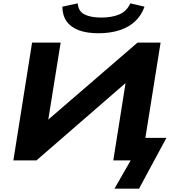

<svg xmlns="http://www.w3.org/2000/svg" viewBox="-20 -960 1037 1149"><path d="M665 169 762 0H658L740 -517L772 -498L198 0H60L172 -705H343L260 -189L228 -209L803 -705H941L850 -135H976L812 169ZM569 -761Q501 -761 453 -778.5Q405 -796 379.5 -831Q354 -866 353 -920L445 -940Q449 -892 486 -873.5Q523 -855 586 -855Q649 -855 693.5 -873.5Q738 -892 760 -940L845 -920Q826 -867 787.5 -831.5Q749 -796 693.5 -778.5Q638 -761 569 -761Z"/></svg>

Font: Nunito Sans 10pt Expanded ExtraBold
Style: Italic
Weight: 800
Width: 7
Italic angle: -9°
Designer: Vernon Adams
Foundry: Vernon Adams
Version: Version 3.101;gftools[0.9.27]